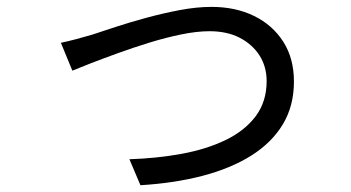

<svg xmlns="http://www.w3.org/2000/svg" viewBox="-20 -526 1040 569"><path d="M160.4 -399.2Q182.8 -403.8 206.5 -410.2Q230.1 -416.5 253.9 -423.5Q280.1 -432.1 321.8 -445.9Q363.5 -459.6 412.7 -473Q461.9 -486.4 512.2 -496Q562.6 -505.6 606.8 -505.6Q678 -505.6 733 -478.7Q787.9 -451.8 819.5 -402.3Q851.1 -352.9 851.1 -284.4Q851.1 -212.1 818.2 -157.6Q785.3 -103 724.6 -64.9Q663.9 -26.8 580.5 -5Q497.2 16.8 396.2 22.9L363.5 -54.1Q444.8 -56.7 518.1 -70.1Q591.3 -83.5 648.2 -110.8Q705 -138.1 737.6 -181.4Q770.2 -224.8 770.2 -285.6Q770.2 -328.5 749 -361.7Q727.8 -394.8 690.2 -414.2Q652.5 -433.5 600.9 -433.5Q563.9 -433.5 517.7 -424.1Q471.5 -414.7 422.9 -399.7Q374.4 -384.7 329.3 -368.4Q284.3 -352.1 249 -338.4Q213.6 -324.7 194.4 -316.6Z"/></svg>

Font: Noto Sans SC Thin
Style: Regular
Weight: 100
Designer: Ryoko NISHIZUKA 西塚涼子 (kana, bopomofo & ideographs); Paul D. Hunt (Latin, Greek & Cyrillic); Sandoll Communications 산돌커뮤니
Foundry: Adobe
Version: Version 2.004-H2;hotconv 1.0.118;makeotfexe 2.5.65603